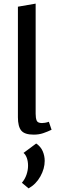

<svg xmlns="http://www.w3.org/2000/svg" viewBox="-20 -739 318 1061"><path d="M166 5Q116 5 97.5 -17.5Q79 -40 79 -91V-702L177 -719V-110Q177 -87 182.5 -73Q188 -59 212 -59Q219 -59 228.5 -60.5Q238 -62 250 -66L265 -22Q242 -11 218.5 -3Q195 5 166 5ZM138 302 101 271Q118 251 126.5 226Q135 201 135 177Q135 153 128.5 134.5Q122 116 110 106L180 54Q205 71 216 96.5Q227 122 227 150Q227 193 203 236Q179 279 138 302Z"/></svg>

Font: Ysabeau Infant SemiBold
Style: Regular
Weight: 600
Designer: Christian Thalmann (Catharsis Fonts)
Version: Version 2.002; featfreeze: ss01,ss02,lnum